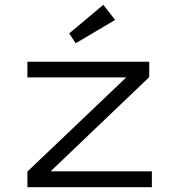

<svg xmlns="http://www.w3.org/2000/svg" viewBox="-20 -779 749 799"><path d="M94 0V-65L517 -468L538 -457H94V-522H601V-458L178 -54L160 -66H612V0ZM295 -599 268 -640 410 -759 459 -696Z"/></svg>

Font: Lexend Zetta Light
Style: Regular
Weight: 300
Designer: Bonnie Shaver-Troup, Thomas Jockin
Foundry: Lexend
Version: Version 1.007